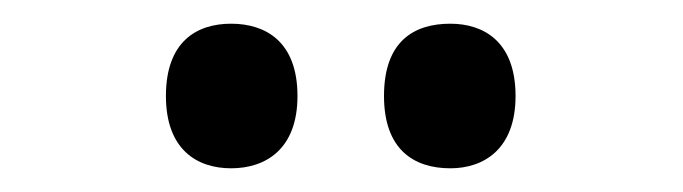

<svg xmlns="http://www.w3.org/2000/svg" viewBox="-20 -770 576 162"><path d="M360 -628C388 -628 415 -644 415 -689C415 -735 388 -750 360 -750C329 -750 304 -735 304 -689C304 -644 329 -628 360 -628ZM175 -628C204 -628 231 -644 231 -689C231 -735 204 -750 175 -750C146 -750 120 -735 120 -689C120 -644 146 -628 175 -628Z"/></svg>

Font: Noto Serif Devanagari SemiCondensed SemiBold
Style: Regular
Weight: 600
Width: 4
Designer: Universal Thirst, Indian Type Foundry and the Monotype Design Team
Foundry: Monotype Imaging Inc.
Version: Version 2.004